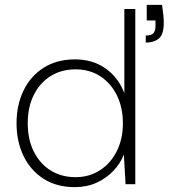

<svg xmlns="http://www.w3.org/2000/svg" viewBox="-20 -757 703 789"><path d="M287 12Q213 12 159.5 -22Q106 -56 77 -115.5Q48 -175 48 -250Q48 -326 77 -385.5Q106 -445 160 -479Q214 -513 288 -513Q361 -513 414 -475.5Q467 -438 491 -374V-720H536V0H496L489 -122Q474 -84 445 -54Q416 -24 376.5 -6Q337 12 287 12ZM290 -29Q347 -29 391 -57.5Q435 -86 460 -136Q485 -186 485 -250Q485 -316 460 -366Q435 -416 391.5 -444Q348 -472 291 -472Q233 -472 189 -445Q145 -418 119.5 -368Q94 -318 94 -251Q94 -183 119.5 -133Q145 -83 189 -56Q233 -29 290 -29ZM579 -582V-611Q602 -611 610.5 -620.5Q619 -630 619 -649V-673H583V-737H646Q649 -714 651 -697Q653 -680 653 -664Q653 -616 633 -599Q613 -582 579 -582Z"/></svg>

Font: DM Sans 18pt ExtraLight
Style: Regular
Weight: 250
Designer: Colophon Foundry, Jonny Pinhorn
Foundry: Colophon Foundry
Version: Version 4.004;gftools[0.9.30]